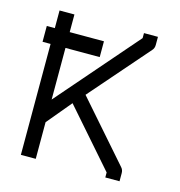

<svg xmlns="http://www.w3.org/2000/svg" viewBox="-87 -675 660 704"><g transform="rotate(15 243.0 -323.0)"><path d="M23.5 -500V-530H54V-597H110.5V-530H240.5V-500V-470H110.5V-274L374.5 -578V-597H427.5V-566Q427.5 -553.5 419.5 -545L226 -323L420.5 -101Q428.5 -92.5 428.5 -80V-49H374.5V-68L188 -281L110.5 -188V-49H54V-470H23.5Z"/></g></svg>

Font: 3270 Nerd Font Mono SemCond
Style: Regular
Weight: 400
Monospace: yes
Version: Version 3.0.1;Nerd Fonts 3.1.1